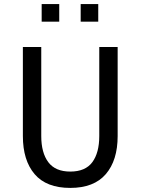

<svg xmlns="http://www.w3.org/2000/svg" viewBox="-20 -910 688 940"><path d="M92 -680H182V-244Q182 -162 216.5 -116Q251 -70 324 -70Q398 -70 432 -116Q466 -162 466 -244V-680H556V-244Q556 -125 498 -57.5Q440 10 324 10Q207 10 149.5 -57.5Q92 -125 92 -244ZM270 -804H184V-890H270ZM461 -804H375V-890H461Z"/></svg>

Font: Inria Sans
Style: Regular
Weight: 400
Designer: Black Foundry Team
Foundry: Black Foundry
Version: Version 1.2; ttfautohint (v1.8.3)